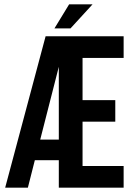

<svg xmlns="http://www.w3.org/2000/svg" viewBox="-20 -868 620 888"><path d="M252 0V-127H141.1L108.9 0H3.9L190.9 -700.2H551.8V-600.1H361.8V-404.8H513.2V-305.2H361.8V-100.1H551.8V0ZM166 -222.2H252V-559.1ZM299.8 -848.1H408.2L306.2 -736.8H231.9Z"/></svg>

Font: Bebas Neue Bold
Style: Regular
Weight: 700
Designer: Ryoichi Tsunekawa
Foundry: Ryoichi Tsunekawa
Version: Version 1.300